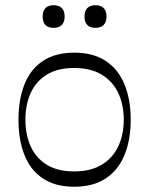

<svg xmlns="http://www.w3.org/2000/svg" viewBox="-20 -699 570 734"><path d="M263.4 14.9Q191.1 14.9 143.6 -17.1Q96 -49.1 73.3 -106.9Q50.6 -164.7 50.6 -241.4Q50.6 -318.1 73.4 -376Q96.1 -433.9 143.7 -465.8Q191.3 -497.7 263.4 -497.7Q336.6 -497.7 384.5 -465.8Q432.4 -433.9 456.1 -376Q479.7 -318.1 479.7 -241.4Q479.7 -164.7 456.1 -106.9Q432.6 -49.1 384.6 -17.1Q336.6 14.9 263.4 14.9ZM263.4 -43.7Q327.1 -43.7 369.3 -69.5Q411.4 -95.3 432.3 -139.9Q453.1 -184.6 453.1 -241.4Q453.1 -298.3 432.3 -342.9Q411.4 -387.6 369.3 -413.4Q327.1 -439.1 263.4 -439.1Q199.7 -439.1 158.4 -413.4Q117.1 -387.6 97.1 -342.9Q77.1 -298.3 77.1 -241.4Q77.1 -184.6 97.1 -139.9Q117.1 -95.3 158.4 -69.5Q199.7 -43.7 263.4 -43.7ZM185.1 -592.6Q143.1 -592.6 143.1 -635.9Q143.1 -657.6 154.1 -668.4Q165.1 -679.1 185.1 -679.1Q204.9 -679.1 216 -668.3Q227.1 -657.5 227.1 -635.9Q227.1 -614.2 216.1 -603.4Q205.1 -592.6 185.1 -592.6ZM345.1 -592.6Q303.1 -592.6 303.1 -635.9Q303.1 -657.6 314.1 -668.4Q325.1 -679.1 345.1 -679.1Q364.9 -679.1 376 -668.3Q387.1 -657.5 387.1 -635.9Q387.1 -614.2 376.1 -603.4Q365.1 -592.6 345.1 -592.6Z"/></svg>

Font: Ojuju ExtraLight
Style: Regular
Weight: 200
Designer: Chisaokwu Joboson, Mirko Velimirovic
Foundry: Udi Foundry
Version: Version 1.000